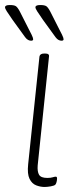

<svg xmlns="http://www.w3.org/2000/svg" viewBox="-34 -738 284 764"><path d="M143 6Q127 6 110 -0.5Q93 -7 83.5 -26.5Q74 -46 78 -84L123 -513Q125 -525 142 -525H146Q163 -525 161 -513L116 -80Q114 -55 121.5 -42.5Q129 -30 154 -30Q168 -30 175.5 -32.5Q183 -35 188 -35Q193 -35 193 -28Q193 -21 191 -13.5Q189 -6 186 -3Q182 1 168 3.5Q154 6 143 6ZM211 -576Q205 -576 199 -579Q193 -582 187 -590L137 -659Q121 -682 114 -693Q107 -704 107 -709Q107 -718 126 -718Q143 -718 150 -713.5Q157 -709 166 -692L202 -621Q206 -614 212.5 -600.5Q219 -587 219 -582Q219 -576 211 -576ZM90 -576Q84 -576 78 -579Q72 -582 66 -590L16 -659Q0 -682 -7 -693Q-14 -704 -14 -709Q-14 -718 5 -718Q22 -718 29 -713.5Q36 -709 45 -692L81 -621Q85 -614 91.5 -600.5Q98 -587 98 -582Q98 -576 90 -576Z"/></svg>

Font: Asap Condensed Condensed Thin
Style: Italic
Weight: 100
Width: 3
Italic angle: -6°
Designer: Pablo Cosgaya
Foundry: Omnibus-Type
Version: Version 3.001; ttfautohint (v1.8.4.7-5d5b)